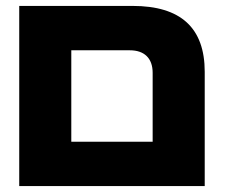

<svg xmlns="http://www.w3.org/2000/svg" viewBox="-20 -629 767 649"><path d="M45 0H672V-386C672 -535 591 -609 428 -609H45ZM221 -150V-459H419C467 -459 496 -433 496 -383V-150Z"/></svg>

Font: Noto Sans Hebrew Condensed Black
Style: Regular
Weight: 900
Width: 3
Designer: Monotype Design Team
Foundry: Monotype Imaging Inc.
Version: Version 2.004